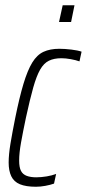

<svg xmlns="http://www.w3.org/2000/svg" viewBox="-20 -704 331 732"><path d="M117 8Q79 8 56 -1.5Q33 -11 23 -32Q13 -53 13 -84Q13 -115 20 -157Q27 -199 38 -254Q54 -333 69.5 -384.5Q85 -436 103 -465.5Q121 -495 146 -506.5Q171 -518 206 -518Q227 -518 252 -515Q277 -512 291 -507L283 -470Q269 -475 249.5 -478.5Q230 -482 214 -482Q186 -482 166.5 -472.5Q147 -463 133 -438.5Q119 -414 106.5 -369.5Q94 -325 79 -256Q67 -199 60 -159.5Q53 -120 53 -92Q53 -66 60 -52.5Q67 -39 82 -33.5Q97 -28 118 -28Q137 -28 158 -31.5Q179 -35 194 -41L186 -4Q172 1 153 4.5Q134 8 117 8ZM205 -620 219 -684H264L251 -620Z"/></svg>

Font: Saira UltraCondensed ExtraLight
Style: Italic
Weight: 250
Width: 1
Italic angle: -12°
Designer: Hector Gatti with collaboration of the Omnibus-Type team
Foundry: Omnibus-Type
Version: Version 1.101